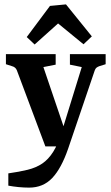

<svg xmlns="http://www.w3.org/2000/svg" viewBox="-20 -668 507 876"><path d="M18 123Q68 116 106.5 106.5Q145 97 173 78Q201 59 222.5 25Q244 -9 261 -64L353 -362L299 -373V-421H462V-375L433 -366Q425 -363 420 -359Q415 -355 412 -346L291 10Q260 100 218.5 144Q177 188 113 188Q89 188 64 185.5Q39 183 18 179ZM260 0H187L57 -347Q51 -362 35 -366L7 -375V-421H234V-373L178 -362L285 -47ZM102 -499 208 -641 281 -648 399 -502 361 -466 245 -561 138 -465Z"/></svg>

Font: Rasa SemiBold
Style: Regular
Weight: 600
Designer: Anna Giedrys (Yrsa+Rasa design), David Brezina (Yrsa art-direction, Rasa art-direction, design)
Foundry: Rosetta Type Foundry
Version: Version 2.004